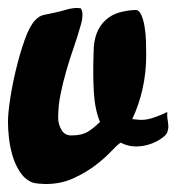

<svg xmlns="http://www.w3.org/2000/svg" viewBox="-25 -459 443 482"><path d="M170 -439 178 -438Q182 -431 182 -423Q182 -417 181 -410Q180 -403 178 -397Q170 -368 160 -339.5Q150 -311 141.5 -281.5Q133 -252 127 -222.5Q121 -193 121 -163Q121 -148 129 -133.5Q137 -119 154 -119Q180 -119 195 -128Q210 -137 226 -153Q213 -184 210.5 -229Q208 -274 210 -327Q210 -356 218 -376Q226 -396 240.5 -409Q255 -422 274 -427.5Q293 -433 315 -434Q324 -434 329.5 -422Q335 -410 338 -392Q341 -374 341.5 -354.5Q342 -335 342 -320Q342 -277 333 -236.5Q324 -196 307 -160L317 -159Q337 -156 357 -162.5Q377 -169 395 -178Q394 -169 395.5 -160.5Q397 -152 397.5 -144Q398 -136 395.5 -128.5Q393 -121 385 -115Q362 -97 332 -92.5Q302 -88 278 -101Q270 -96 254 -79Q238 -62 214.5 -44Q191 -26 159.5 -11.5Q128 3 89 3Q83 3 72 2Q61 1 56 -1Q37 -9 25 -27.5Q13 -46 6.5 -68Q0 -90 -2.5 -112.5Q-5 -135 -5 -153Q-5 -174 0.5 -210.5Q6 -247 15.5 -286Q25 -325 37 -359Q49 -393 63 -408Q73 -419 85 -421.5Q97 -424 111 -427Q126 -430 140.5 -434.5Q155 -439 170 -439Z"/></svg>

Font: Praegefest
Style: Regular
Weight: 600
Designer: Peter Wiegel nach alter Vorlage
Foundry: Peter Wiegel
Version: Version 1.000